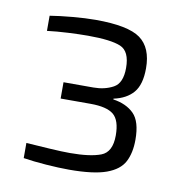

<svg xmlns="http://www.w3.org/2000/svg" viewBox="-54 -853 459 487"><g transform="rotate(10 175.5 -609.0)"><path d="M154 -416Q128 -416 94.5 -418.5Q61 -421 36 -425V-464Q65 -462 97 -460Q129 -458 149 -458Q201 -458 228.5 -468.5Q256 -479 256 -522Q256 -561 238.5 -575.5Q221 -590 179 -590H102V-632H179Q208 -632 230 -644Q252 -656 252 -695Q252 -738 227 -748.5Q202 -759 143 -759Q121 -759 91.5 -757.5Q62 -756 38 -753V-792Q62 -796 95.5 -799Q129 -802 155 -802Q239 -802 270.5 -779Q302 -756 302 -703Q302 -661 284.5 -640.5Q267 -620 234 -613V-611Q268 -606 287.5 -586.5Q307 -567 307 -520Q307 -486 295 -463Q283 -440 250 -428Q217 -416 154 -416Z"/></g></svg>

Font: Saira Light
Style: Regular
Weight: 300
Designer: Hector Gatti with collaboration of the Omnibus-Type team
Foundry: Omnibus-Type
Version: Version 1.100; ttfautohint (v1.8.3)